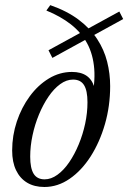

<svg xmlns="http://www.w3.org/2000/svg" viewBox="-20 -736 512 766"><path d="M360.5 -312 343 -328Q360.5 -402.5 356 -460.8Q351.5 -519 327.8 -562.8Q304 -606.5 262.8 -638.8Q221.5 -671 165 -694L180.5 -715.5Q248 -692 294 -657.2Q340 -622.5 367.8 -580Q395.5 -537.5 407.5 -489.8Q419.5 -442 419.5 -392.5Q419.5 -313.5 398.8 -241.2Q378 -169 341.8 -112.2Q305.5 -55.5 258 -22.8Q210.5 10 157 10Q117 10 88.2 -7.2Q59.5 -24.5 44 -57Q28.5 -89.5 28.5 -135.5Q28.5 -195.5 47.2 -251.5Q66 -307.5 98.8 -352Q131.5 -396.5 174.8 -422.8Q218 -449 267 -449Q303 -449 325.2 -433.8Q347.5 -418.5 356.2 -388.2Q365 -358 360.5 -312ZM158 -20.5Q184 -20.5 209.2 -38.8Q234.5 -57 256 -88.5Q277.5 -120 294 -159.8Q310.5 -199.5 319.8 -242.8Q329 -286 329 -328Q329 -374.5 315.2 -396.5Q301.5 -418.5 271.5 -418.5Q245 -418.5 220 -400.2Q195 -382 173.5 -350.5Q152 -319 135.5 -279.2Q119 -239.5 109.8 -196.2Q100.5 -153 100.5 -111Q100.5 -65 114.2 -42.8Q128 -20.5 158 -20.5ZM189 -505 173.5 -535.5 456 -690 471.5 -660Z"/></svg>

Font: Newsreader 28pt
Style: Italic
Weight: 400
Italic angle: -17°
Version: Version 1.003